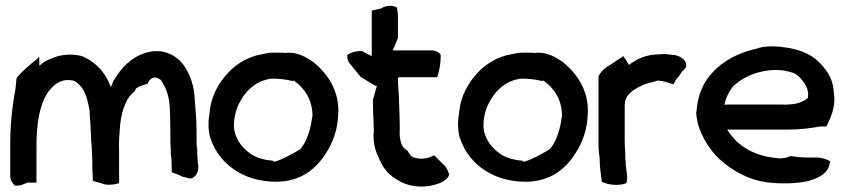

<svg xmlns="http://www.w3.org/2000/svg" viewBox="-20 -645 2974 674"><path d="M16 -26C16 -11 25 -1 33 7H36C51 7 64 2 75 -4H108V-130C108 -210 118 -279 151 -325C166 -343 182 -360 212 -364H220C223 -364 226 -364 229 -363H231C236 -363 242 -361 246 -358C276 -337 285 -307 294 -259L297 -215C298 -191 300 -170 300 -148V-147H301C302 -126 303 -105 304 -85V-54C304 -42 306 -29 306 -16V-10L338 -1C353 7 384 3 398 -2V-8C398 -15 399 -21 398 -31V-124C398 -133 397 -141 398 -148V-156C398 -165 400 -174 400 -185C403 -241 417 -296 450 -322L452 -323L458 -335C468 -341 482 -347 498 -351C502 -361 510 -373 525 -373H527L528 -372H529C531 -372 548 -364 546 -362C563 -337 574 -308 576 -266C577 -238 578 -213 578 -184V-158C578 -148 578 -141 579 -130C579 -115 580 -99 582 -82L583 -40C594 -36 607 -32 616 -27V-26H617C626 -24 633 -22 644 -19C658 -15 678 -34 676 -61V-68H675C673 -86 672 -110 672 -126V-127H671C670 -139 670 -150 670 -162V-190C670 -224 666 -259 664 -292C662 -341 649 -382 625 -416C602 -448 556 -477 496 -461C440 -445 405 -406 379 -362L378 -361L372 -346C371 -344 370 -342 369 -339C352 -388 319 -424 275 -445H274V-446C236 -459 189 -454 157 -438C142 -433 129 -424 118 -414V-446L105 -434C82 -415 58 -396 39 -372L38 -370L34 -330C23 -274 16 -208 16 -142Z M716 -252C711 -224 709 -186 720 -156C751 -68 836 -7 949 -7C1037 -7 1092 -54 1126 -110C1150 -147 1165 -192 1167 -240C1173 -310 1142 -366 1108 -401C1098 -412 1089 -419 1079 -428H1078C1056 -444 1021 -465 980 -459C979 -459 976 -460 973 -460H937C925 -460 915 -458 901 -455C853 -447 811 -422 782 -391C747 -354 721 -307 716 -252ZM801 -203C801 -228 806 -249 813 -268C829 -306 855 -340 893 -358C906 -363 922 -369 937 -369C960 -369 984 -366 1005 -361H1007C1009 -361 1010 -362 1012 -362C1024 -352 1035 -345 1043 -333V-332H1044C1063 -311 1077 -277 1077 -238C1077 -235 1075 -234 1075 -228C1070 -190 1057 -149 1035 -122C1033 -120 937 -64 938 -81C908 -83 880 -91 860 -105C828 -127 803 -160 801 -203Z M1199 -448C1199 -435 1204 -424 1212 -417L1246 -375L1297 -344H1303C1298 -327 1295 -312 1289 -295V-292C1289 -268 1290 -245 1291 -222C1291 -205 1293 -191 1292 -175H1291V-174C1291 -145 1296 -119 1307 -97C1320 -65 1336 -37 1368 -18C1396 2 1436 15 1486 8H1487C1510 3 1547 -5 1556 -30L1557 -32C1552 -48 1545 -62 1532 -72L1504 -100C1483 -89 1460 -83 1430 -93C1423 -97 1416 -105 1411 -116C1394 -125 1385 -140 1383 -173V-181C1384 -195 1383 -210 1383 -222V-223L1381 -283C1381 -315 1377 -340 1377 -371L1381 -374H1515C1522 -395 1527 -420 1527 -448V-452C1522 -462 1508 -468 1494 -468H1359L1377 -512V-588C1377 -598 1375 -609 1373 -619C1358 -627 1335 -627 1317 -615L1285 -608V-448L1250 -466H1248C1229 -466 1211 -461 1199 -452Z M1592 -252C1587 -224 1585 -186 1596 -156C1627 -68 1712 -7 1825 -7C1913 -7 1968 -54 2002 -110C2026 -147 2041 -192 2043 -240C2049 -310 2018 -366 1984 -401C1974 -412 1965 -419 1955 -428H1954C1932 -444 1897 -465 1856 -459C1855 -459 1852 -460 1849 -460H1813C1801 -460 1791 -458 1777 -455C1729 -447 1687 -422 1658 -391C1623 -354 1597 -307 1592 -252ZM1677 -203C1677 -228 1682 -249 1689 -268C1705 -306 1731 -340 1769 -358C1782 -363 1798 -369 1813 -369C1836 -369 1860 -366 1881 -361H1883C1885 -361 1886 -362 1888 -362C1900 -352 1911 -345 1919 -333V-332H1920C1939 -311 1953 -277 1953 -238C1953 -235 1951 -234 1951 -228C1946 -190 1933 -149 1911 -122C1909 -120 1813 -64 1814 -81C1784 -83 1756 -91 1736 -105C1704 -127 1679 -160 1677 -203Z M2081 -142C2081 -133 2081 -127 2082 -116C2082 -107 2085 -95 2085 -88C2085 -60 2089 -36 2092 -11V-7C2116 5 2154 8 2179 -2C2185 -24 2179 -43 2177 -62L2176 -84V-85C2176 -85 2175 -85 2175 -86V-108C2174 -122 2173 -136 2173 -150V-274C2173 -302 2186 -315 2203 -328C2223 -341 2245 -352 2272 -357H2273L2287 -362C2309 -362 2327 -354 2344 -349C2349 -359 2353 -366 2361 -375H2362L2375 -395C2381 -398 2386 -406 2389 -412V-414C2391 -430 2373 -448 2347 -452H2342C2329 -454 2310 -457 2292 -454C2250 -454 2214 -438 2188 -417C2183 -424 2176 -438 2168 -448L2123 -418C2107 -410 2090 -395 2082 -379L2081 -378Z M2424 -253C2424 -238 2427 -223 2430 -210C2444 -163 2471 -119 2505 -87C2549 -47 2605 -14 2673 -5C2722 1 2772 0 2815 -9C2848 -18 2888 -34 2893 -73L2894 -79C2882 -86 2866 -92 2846 -92H2817C2797 -92 2776 -94 2758 -97H2755C2747 -94 2739 -90 2721 -89C2630 -94 2569 -131 2533 -190H2746C2788 -190 2825 -195 2860 -201H2881C2894 -227 2911 -263 2909 -304L2906 -331C2902 -374 2877 -405 2854 -428C2824 -457 2782 -473 2733 -479C2700 -484 2663 -484 2635 -474C2576 -461 2519 -433 2481 -390C2449 -358 2428 -308 2425 -253ZM2523 -277C2528 -301 2536 -318 2549 -336C2555 -345 2563 -350 2573 -358C2612 -388 2692 -413 2758 -391H2759C2778 -386 2792 -370 2803 -354C2811 -342 2816 -331 2817 -316C2817 -313 2816 -308 2816 -301C2803 -291 2790 -284 2768 -280L2745 -278C2739 -277 2732 -278 2725 -278H2531C2528 -278 2526 -277 2523 -277Z"/></svg>

Font: SolarCharger
Style: 750
Weight: 700
Designer: Mew Too
Foundry: Cannot Into Space Fonts/KineticPlasma Fonts
Version: Version 1.100